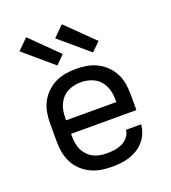

<svg xmlns="http://www.w3.org/2000/svg" viewBox="-140 -873 880 986"><g transform="rotate(-20 300.0 -380.0)"><path d="M302 8Q273 8 243.5 3Q214 -2 187.5 -15Q161 -28 139.5 -48.5Q118 -69 104.5 -95.5Q91 -122 85.5 -151Q80 -180 80 -210V-310Q80 -339 85 -368.5Q90 -398 103.5 -424Q117 -450 138.5 -471Q160 -492 186 -505Q212 -518 241.5 -523Q271 -528 300 -528Q329 -528 358.5 -523Q388 -518 414 -505Q440 -492 461.5 -471Q483 -450 496.5 -424Q510 -398 515 -368.5Q520 -339 520 -310V-223H163V-210Q163 -191 166 -172Q169 -153 177 -136Q185 -119 198.5 -104.5Q212 -90 228.5 -81.5Q245 -73 264 -69.5Q283 -66 302 -66Q324 -66 345 -69Q366 -72 385.5 -81Q405 -90 419 -107Q433 -124 435 -146H518Q516 -121 506.5 -98Q497 -75 481 -56.5Q465 -38 444 -25Q423 -12 399.5 -4.5Q376 3 351.5 5.5Q327 8 302 8ZM163 -297H437V-310Q437 -329 434 -347.5Q431 -366 423 -383.5Q415 -401 402.5 -415Q390 -429 373 -438Q356 -447 337.5 -451Q319 -455 300 -455Q281 -455 262.5 -451Q244 -447 227 -438Q210 -429 197.5 -415Q185 -401 177 -383.5Q169 -366 166 -347.5Q163 -329 163 -310ZM412 -577 389 -597 254 -712 311 -768 459 -623ZM217 -577 59 -712 116 -768 263 -623Z"/></g></svg>

Font: Nova
Style: Regular
Weight: 400
Monospace: yes
Designer: Belleve Invis
Foundry: Belleve Invis
Version: Version 24.1.4; ttfautohint (v1.8.4)